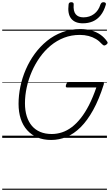

<svg xmlns="http://www.w3.org/2000/svg" viewBox="-20 -1248 994 1738"><path d="M443 19Q373 19 318.5 -4Q264 -27 225.5 -70Q187 -113 167.5 -173Q148 -233 148 -308Q148 -385 164.5 -464.5Q181 -544 214 -620Q247 -696 295 -761.5Q343 -827 405 -877.5Q467 -928 543 -956.5Q619 -985 707 -985Q761 -985 807 -972Q853 -959 889 -934Q925 -909 950 -872Q957 -863 953 -855.5Q949 -848 938 -841Q928 -835 921 -836.5Q914 -838 903 -849Q878 -877 848 -895Q818 -913 781.5 -922.5Q745 -932 702 -932Q626 -932 560 -906.5Q494 -881 439 -835.5Q384 -790 341 -729.5Q298 -669 268 -600Q238 -531 222 -457.5Q206 -384 206 -313Q206 -248 222 -196.5Q238 -145 268.5 -109Q299 -73 344 -54Q389 -35 448 -35Q496 -35 541.5 -50Q587 -65 629.5 -97Q672 -129 711.5 -179Q751 -229 786 -297.5Q821 -366 852 -456H589Q577 -456 576 -463.5Q575 -471 578 -481Q583 -495 589 -500.5Q595 -506 605 -506H904Q917 -506 919.5 -501Q922 -496 919 -483Q876 -347 823 -251.5Q770 -156 709.5 -96Q649 -36 582 -8.5Q515 19 443 19ZM730 -1037Q658 -1037 624 -1080Q590 -1123 601 -1208Q602 -1218 608 -1223Q614 -1228 626 -1228Q637 -1228 642.5 -1222.5Q648 -1217 647 -1208Q642 -1148 665 -1119.5Q688 -1091 735 -1091Q791 -1091 831.5 -1121.5Q872 -1152 889 -1207Q894 -1218 900 -1223Q906 -1228 917 -1228Q929 -1228 935 -1222Q941 -1216 938 -1206Q921 -1147 891 -1109.5Q861 -1072 820.5 -1054.5Q780 -1037 730 -1037ZM0 460H948V470H0ZM0 -20H948V0H0ZM0 -505H948V-500H0ZM0 -980H948V-970H0Z"/></svg>

Font: Playwrite NO Guides
Style: Regular
Weight: 400
Designer: Veronika Burian, José Scaglione
Foundry: TypeTogether
Version: Version 1.003